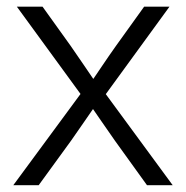

<svg xmlns="http://www.w3.org/2000/svg" viewBox="-20 -542 544 562"><path d="M19 0 233.4 -291V-242.7L29.3 -522.5H104.5L186.5 -408.2Q208 -377.4 228.3 -347.4Q248.5 -317.4 269 -287.6H236.8Q257.8 -317.4 277.8 -347.4Q297.9 -377.4 319.8 -408.2L401.9 -522.5H476.1L272 -242.2V-290.5L485.4 0H410.2L315.9 -130.9Q294.9 -160.6 275.4 -189.2Q255.9 -217.8 235.8 -246.6H268.6Q248.5 -217.8 229 -189.2Q209.5 -160.6 188.5 -130.9L93.3 0Z"/></svg>

Font: Inter 28pt Light
Style: Regular
Weight: 300
Designer: Rasmus Andersson
Foundry: rsms
Version: Version 4.001;git-66647c0bb